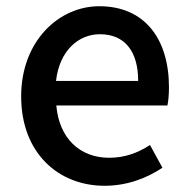

<svg xmlns="http://www.w3.org/2000/svg" viewBox="-20 -584 605 617"><path d="M316 13C388 13 451 -11 502 -45L462 -118C422 -92 380 -77 331 -77C236 -77 170 -140 161 -245H518C521 -258 523 -281 523 -303C523 -459 445 -564 299 -564C170 -564 48 -453 48 -274C48 -93 167 13 316 13ZM160 -324C171 -421 232 -474 301 -474C381 -474 424 -419 424 -324Z"/></svg>

Font: Noto Sans T Chinese Medium
Style: Regular
Weight: 500
Designer: Ryoko NISHIZUKA (kana & ideographs); Paul D. Hunt (Latin, Greek & Cyrillic); Wenlong ZHANG (bopomofo); Sandoll Communica
Foundry: Adobe Systems Incorporated
Version: Version 1.000;PS 1;hotconv 1.0.78;makeotf.lib2.5.61930